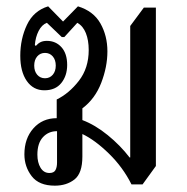

<svg xmlns="http://www.w3.org/2000/svg" viewBox="-20 -576 591 606"><path d="M153 10Q103 10 80 -20Q57 -50 57 -89Q57 -139 85.5 -171Q114 -203 159 -203V-262Q198 -281 229 -321Q260 -361 260 -418Q260 -449 251 -471.5Q242 -494 224 -504L183 -459H175L128 -504Q112 -498 102 -478.5Q92 -459 90 -434L93 -431Q100 -439 108 -443Q116 -447 128 -447Q156 -447 174 -427Q192 -407 192 -371Q192 -337 173.5 -314Q155 -291 120 -291Q85 -291 64.5 -320.5Q44 -350 44 -400Q44 -453 65 -497.5Q86 -542 132 -556L179 -508L226 -556Q275 -541 297 -502Q319 -463 319 -414Q319 -365 299.5 -314.5Q280 -264 240 -234V-197Q280 -182 320 -149.5Q360 -117 389 -79H391V-494L434 -552H472V-52L430 6H395Q368 -48 324 -91Q280 -134 240 -153V-82Q240 -29 215 -9.5Q190 10 153 10ZM122 -329Q137 -329 146.5 -340Q156 -351 156 -369Q156 -387 146.5 -398Q137 -409 122 -409Q107 -409 97.5 -398Q88 -387 88 -369Q88 -351 97.5 -340Q107 -329 122 -329ZM136 -30Q150 -30 155 -39Q160 -48 160 -63V-162Q133 -162 115.5 -143Q98 -124 98 -88Q98 -63 108 -46.5Q118 -30 136 -30Z"/></svg>

Font: Noto Serif Thai Condensed
Style: Regular
Weight: 400
Width: 3
Designer: Monotype Design Team
Foundry: Monotype Imaging Inc.
Version: Version 2.002; ttfautohint (v1.8.4.7-5d5b)